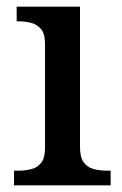

<svg xmlns="http://www.w3.org/2000/svg" viewBox="-20 -556 366 576"><path d="M22 0V-44H35Q55 -44 73.5 -48.5Q92 -53 103.5 -67.5Q115 -82 115 -111V-425Q115 -455 103 -469Q91 -483 73 -487.5Q55 -492 35 -492H30V-536H220V-115Q220 -84 231 -69Q242 -54 260.5 -49Q279 -44 300 -44H312V0Z"/></svg>

Font: ET Text
Style: Regular
Weight: 470
Designer: Monotype Design Team
Foundry: Monotype Imaging Inc.
Version: Version 2.009